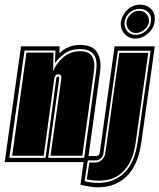

<svg xmlns="http://www.w3.org/2000/svg" viewBox="-48 -693 682 821"><path d="M-28 0 42 -495H207L206 -465Q223 -482 245 -491.5Q267 -501 294 -501Q348 -501 367.5 -469Q387 -437 380 -386L327 0ZM-8 -18H147L192 -353Q193 -366 200 -366Q206 -366 205 -355L158 -18H312L363 -388Q370 -439 352 -461Q334 -483 294 -483Q256 -483 229.5 -464.5Q203 -446 187 -423L189 -477H57ZM4 -27 65 -468H181L179 -388Q190 -418 220.5 -446Q251 -474 294 -474Q333 -474 346 -451.5Q359 -429 354 -390L304 -27H168L214 -356Q217 -375 201 -375Q187 -375 184 -356L139 -27ZM371 108Q342 108 296 97L313 -26H365Q369 -26 373 -29.5Q377 -33 378 -36L442 -495H614L557 -89Q543 14 493.5 61Q444 108 371 108ZM373 89Q438 89 483 46.5Q528 4 541 -89L596 -476H456L394 -36Q393 -25 383 -16Q373 -7 363 -7H327L314 82Q341 89 373 89ZM323 74 334 2H362Q375 2 387.5 -10Q400 -22 402 -36L462 -467H586L533 -89Q523 -15 492.5 24.5Q462 64 418.5 74.5Q375 85 323 74ZM531 -528Q502 -528 483.5 -549.5Q465 -571 469 -599Q474 -630 497 -651.5Q520 -673 551 -673Q580 -673 599 -653.5Q618 -634 613 -599Q609 -571 584.5 -549.5Q560 -528 531 -528ZM533 -544Q556 -544 575 -560.5Q594 -577 597 -599Q601 -625 586.5 -640Q572 -655 549 -655Q525 -655 506.5 -639Q488 -623 485 -599Q482 -577 495.5 -560.5Q509 -544 533 -544ZM534 -552Q513 -552 502 -567Q491 -582 493 -599Q495 -618 511 -632.5Q527 -647 548 -647Q567 -647 579 -632.5Q591 -618 589 -599Q587 -582 570 -567Q553 -552 534 -552Z"/></svg>

Font: Alumni Sans Collegiate One
Style: Italic
Weight: 400
Italic angle: -8°
Designer: Robert E. Leuschke
Foundry: Robert E. Leuschke
Version: Version 1.100